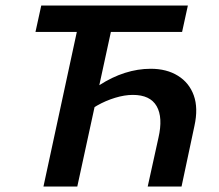

<svg xmlns="http://www.w3.org/2000/svg" viewBox="-20 -678 797 698"><path d="M517 0 556 -177Q573 -251 549.5 -292Q526 -333 463 -333Q433 -333 398.5 -322.5Q364 -312 332.5 -294Q301 -276 279 -251L253 -294Q296 -339 341.5 -368.5Q387 -398 434 -413Q481 -428 528 -428Q586 -428 627 -402.5Q668 -377 684.5 -331Q701 -285 687 -221L640 0ZM138 0 280 -658H404L261 0ZM109 -562 130 -658H663L642 -562Z"/></svg>

Font: Ysabeau Office
Style: Bold Italic
Weight: 700
Italic angle: -12°
Designer: Christian Thalmann (Catharsis Fonts)
Version: Version 2.001;gftools[0.9.30]; featfreeze: tnum,lnum,ss02